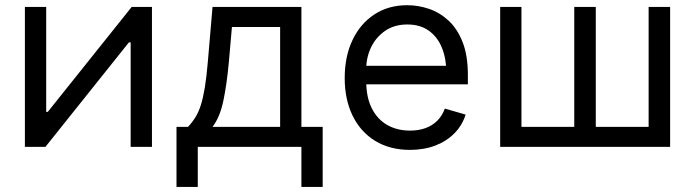

<svg xmlns="http://www.w3.org/2000/svg" viewBox="-20 -573 2711 749"><path d="M572.8 0H489.7V-407.7H482.9L157.2 0H77.1V-545.9H160.2V-136.7H166.5L493.7 -545.9H572.8Z M668.5 156.2V-78.1H713.4Q730 -95.7 742.4 -115.7Q754.9 -135.7 763.7 -163.8Q772.5 -191.9 779.1 -231.9Q785.6 -272 790.5 -329.1L809.1 -545.9H1155.8V-78.1H1238.8V156.2H1155.8V0H751.5V156.2ZM809.1 -78.1H1072.8V-467.8H884.8L872.6 -329.1Q864.7 -243.7 851.3 -179.7Q837.9 -115.7 809.1 -78.1Z M1579.6 11.7Q1501 11.7 1443.6 -23.4Q1386.2 -58.6 1355.5 -121.8Q1324.7 -185.1 1324.7 -268.6Q1324.7 -352.5 1355 -416.5Q1385.3 -480.5 1440.2 -516.6Q1495.1 -552.7 1568.8 -552.7Q1611.3 -552.7 1653.3 -538.6Q1695.3 -524.4 1729.7 -492.7Q1764.2 -460.9 1784.7 -408.7Q1805.2 -356.4 1805.2 -280.3V-244.1H1384.3V-316.4H1759.8L1721.2 -289.1Q1721.2 -343.8 1704.1 -386.2Q1687 -428.7 1653.1 -453.1Q1619.1 -477.5 1568.8 -477.5Q1518.6 -477.5 1482.7 -452.9Q1446.8 -428.2 1427.7 -388.7Q1408.7 -349.1 1408.7 -303.7V-255.9Q1408.7 -193.8 1430.2 -150.9Q1451.7 -107.9 1490.2 -85.7Q1528.8 -63.5 1579.6 -63.5Q1612.3 -63.5 1639.2 -73Q1666 -82.5 1685.5 -101.8Q1705.1 -121.1 1715.3 -149.4L1796.4 -126Q1783.7 -85 1753.7 -54Q1723.6 -22.9 1679.2 -5.6Q1634.8 11.7 1579.6 11.7Z M1931.2 -545.9H2014.2V-78.1H2220.2V-545.9H2304.2V-78.1H2510.3V-545.9H2594.2V0H1931.2Z"/></svg>

Font: Inter
Style: Regular
Weight: 400
Designer: Rasmus Andersson
Foundry: rsms
Version: Version 4.000;git-8c9346024